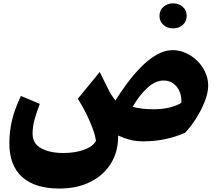

<svg xmlns="http://www.w3.org/2000/svg" viewBox="-20 -827 1293 1142"><path d="M833 13.7Q787.6 13.7 751.7 4.2Q715.8 -5.4 682.6 -21Q684.1 73.2 640.4 144.3Q596.7 215.3 517.6 254.9Q438.5 294.4 332.5 294.4Q188.5 294.4 112.1 226.1Q35.6 157.7 35.6 25.9Q35.6 -47.4 52.2 -114.7Q68.8 -182.1 104.5 -256.3L216.8 -209Q196.3 -157.2 185.1 -114.5Q173.8 -71.8 173.8 -32.7Q173.8 27.8 225.6 55.4Q277.3 83 356.4 83Q425.3 83 477.5 64.7Q529.8 46.4 550.8 12.2Q546.9 -19.5 531.5 -61.8Q516.1 -104 493.2 -150.4Q470.2 -196.8 442.9 -239.7L573.2 -398.9L621.6 -301.3Q631.8 -280.3 642.3 -263.7Q652.8 -247.1 666.5 -229.5Q695.8 -276.4 733.9 -328.4Q772 -380.4 816.7 -426Q861.3 -471.7 909.7 -500.2Q958 -528.8 1006.8 -528.8Q1046.9 -528.8 1084.7 -512Q1122.6 -495.1 1152.6 -465.8Q1182.6 -436.5 1200.4 -398.2Q1218.3 -359.9 1218.3 -317.4Q1218.3 -275.9 1198 -223.9Q1177.7 -171.9 1146 -122.1Q1114.3 -72.3 1080.6 -37.1Q1024.9 -12.7 962.6 0.5Q900.4 13.7 833 13.7ZM1058.1 -214.8Q1061.5 -248.5 1049.6 -279.1Q1037.6 -309.6 1012.9 -328.9Q988.3 -348.1 953.6 -348.1Q903.3 -348.1 855 -303Q806.6 -257.8 769 -191.4Q821.3 -177.2 894.5 -177.2Q993.2 -177.2 1058.1 -214.8ZM928.7 -732.4Q928.7 -766.1 952.4 -786.6Q976.1 -807.1 1009.3 -807.1Q1043 -807.1 1066.7 -786.6Q1090.3 -766.1 1090.3 -732.4Q1090.3 -698.7 1066.7 -678.5Q1043 -658.2 1009.3 -658.2Q976.1 -658.2 952.4 -678.5Q928.7 -698.7 928.7 -732.4Z"/></svg>

Font: Pinar-DS4-FD ExtraBold
Style: Regular
Weight: 800
Designer: Amin Abedi
Version: Version 3.000